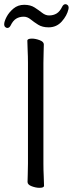

<svg xmlns="http://www.w3.org/2000/svg" viewBox="-21 -890 349 920"><path d="M307 -846Q300 -815 275 -787Q250 -759 212 -759Q182 -759 162 -771.5Q142 -784 126 -797Q110 -810 93 -810Q72 -810 56.5 -800.5Q41 -791 30 -768Q24 -756 14 -756Q9 -756 4 -760.5Q-1 -765 -1 -773Q-1 -787 10.5 -809Q22 -831 43.5 -849Q65 -867 95 -867Q125 -867 145 -854Q165 -841 181 -828.5Q197 -816 214 -816Q235 -816 250.5 -825.5Q266 -835 277 -858Q283 -870 293 -870Q298 -870 303 -865.5Q308 -861 308 -853Q308 -849 307 -846ZM113 -589Q113 -620 111.5 -649Q110 -678 110 -695Q110 -705 132 -705Q149 -705 169 -697.5Q189 -690 189 -677Q189 -665 188 -639.5Q187 -614 187 -588V-106Q187 -75 188.5 -46Q190 -17 190 0Q190 10 168 10Q151 10 131 2.5Q111 -5 111 -18Q111 -30 112 -55.5Q113 -81 113 -107Z"/></svg>

Font: Moon Stars Kai HW
Style: Regular
Weight: 400
Designer: GuiWonder
Version: Version 1.101